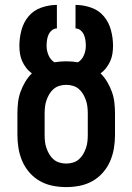

<svg xmlns="http://www.w3.org/2000/svg" viewBox="-20 -755 540 783"><path d="M250 8Q222 8 194.5 2.5Q167 -3 143 -16.5Q119 -30 100.5 -51Q82 -72 71 -97.5Q60 -123 55.5 -150Q51 -177 51 -205V-292Q51 -314 53.5 -336.5Q56 -359 63.5 -380Q71 -401 82.5 -420.5Q94 -440 110 -456Q97 -465 87 -478Q77 -491 70.5 -505.5Q64 -520 61.5 -536Q59 -552 59 -568Q59 -600 67.5 -632Q76 -664 96.5 -688.5Q117 -713 148.5 -724Q180 -735 212 -735V-639Q200 -639 191 -631Q182 -623 177.5 -612.5Q173 -602 171.5 -590.5Q170 -579 170 -568Q170 -548 178 -529.5Q186 -511 202 -501Q214 -503 226 -504Q238 -505 250 -505Q262 -505 274 -504Q286 -503 298 -501Q314 -511 322 -529.5Q330 -548 330 -568Q330 -579 328.5 -590.5Q327 -602 322.5 -612.5Q318 -623 309 -631Q300 -639 288 -639V-735Q320 -735 351.5 -724Q383 -713 403.5 -688.5Q424 -664 432.5 -632Q441 -600 441 -568Q441 -552 438.5 -536Q436 -520 429.5 -505.5Q423 -491 413 -478Q403 -465 390 -456Q406 -440 417.5 -420.5Q429 -401 436.5 -380Q444 -359 446.5 -336.5Q449 -314 449 -292V-205Q449 -177 444.5 -150Q440 -123 429 -97.5Q418 -72 399.5 -51Q381 -30 357 -16.5Q333 -3 305.5 2.5Q278 8 250 8ZM250 -88Q264 -88 277.5 -92Q291 -96 301.5 -105Q312 -114 319 -126Q326 -138 330.5 -151Q335 -164 336.5 -177.5Q338 -191 338 -205V-292Q338 -305 336.5 -319Q335 -333 330.5 -346Q326 -359 319 -371Q312 -383 301.5 -392Q291 -401 277.5 -405Q264 -409 250 -409Q236 -409 222.5 -405Q209 -401 198.5 -392Q188 -383 181 -371Q174 -359 169.5 -346Q165 -333 163.5 -319Q162 -305 162 -292V-205Q162 -191 163.5 -177.5Q165 -164 169.5 -151Q174 -138 181 -126Q188 -114 198.5 -105Q209 -96 222.5 -92Q236 -88 250 -88Z"/></svg>

Font: Iosevka
Style: Bold
Weight: 700
Monospace: yes
Designer: Belleve Invis
Foundry: Belleve Invis
Version: Version 32.5.0; ttfautohint (v1.8.4)